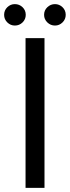

<svg xmlns="http://www.w3.org/2000/svg" viewBox="-35 -912 339 932"><path d="M89 0V-727H181V0ZM37 -788Q16 -788 0.5 -803.2Q-15 -818.5 -15 -840Q-15 -862 0.5 -877Q16 -892 37 -892Q59 -892 74.5 -877Q90 -862 90 -840Q90 -818.5 74.5 -803.2Q59 -788 37 -788ZM232 -788Q210.5 -788 194.8 -803.2Q179 -818.5 179 -840Q179 -862 194.8 -877Q210.5 -892 232 -892Q253 -892 268.5 -877Q284 -862 284 -840Q284 -818.5 268.5 -803.2Q253 -788 232 -788Z"/></svg>

Font: Expletus Sans
Style: Regular
Weight: 400
Designer: Jasper de Waard
Foundry: Designtown
Version: Version 7.500